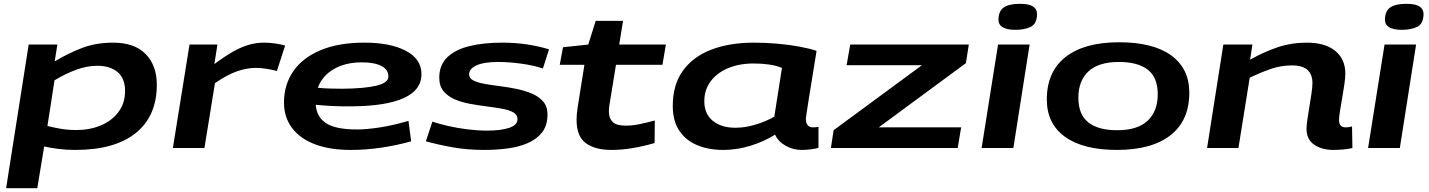

<svg xmlns="http://www.w3.org/2000/svg" viewBox="-20 -774 7471 1004"><path d="M12 210 130 -541H280L266 -453Q343 -499 414 -525Q485 -551 571 -551Q684 -551 742 -491Q800 -431 800 -331Q800 -167 690 -78.5Q580 10 374 10Q326 10 284 4.5Q242 -1 211 -8L175 210ZM379 -94Q450 -94 508 -118.5Q566 -143 600 -189Q634 -235 634 -298Q634 -364 595 -397Q556 -430 489 -430Q435 -430 379 -409.5Q323 -389 265 -354L228 -115Q257 -108 295.5 -101Q334 -94 379 -94Z M1117 -541 1101 -439Q1156 -480 1199.5 -504.5Q1243 -529 1282 -540Q1321 -551 1362 -551Q1392 -551 1420.5 -546.5Q1449 -542 1471 -536L1428 -403Q1400 -410 1372 -414.5Q1344 -419 1317 -419Q1271 -419 1219 -401Q1167 -383 1104 -339L1049 0H884L971 -541Z M2130 -35Q2055 -14 1975 -2Q1895 10 1813 10Q1705 10 1627 -19.5Q1549 -49 1507 -105Q1465 -161 1465 -238Q1465 -330 1513 -400.5Q1561 -471 1655 -511Q1749 -551 1886 -551Q2022 -551 2103 -508Q2184 -465 2184 -386Q2184 -304 2093 -262Q2002 -220 1826 -218Q1769 -217 1720 -219.5Q1671 -222 1631 -226Q1636 -162 1685.5 -129.5Q1735 -97 1848 -97Q1897 -97 1968 -108Q2039 -119 2116 -142ZM1872 -448Q1787 -448 1726 -413Q1665 -378 1642 -315Q1671 -312 1703.5 -311Q1736 -310 1771 -310Q1886 -311 1948.5 -326Q2011 -341 2011 -374Q2011 -410 1974.5 -429Q1938 -448 1872 -448Z M2207 -35 2241 -138Q2276 -126 2324.5 -115Q2373 -104 2425.5 -97.5Q2478 -91 2527 -91Q2599 -91 2642.5 -105.5Q2686 -120 2686 -151Q2686 -174 2664 -186.5Q2642 -199 2605.5 -205.5Q2569 -212 2525.5 -217.5Q2482 -223 2438 -231Q2394 -239 2358 -254.5Q2322 -270 2299.5 -297Q2277 -324 2277 -368Q2277 -434 2319 -474.5Q2361 -515 2435 -533Q2509 -551 2605 -551Q2676 -551 2737.5 -541.5Q2799 -532 2851 -516L2819 -416Q2771 -432 2706.5 -441Q2642 -450 2585 -450Q2510 -450 2471.5 -432Q2433 -414 2433 -386Q2433 -365 2455 -353.5Q2477 -342 2513.5 -335.5Q2550 -329 2594 -323.5Q2638 -318 2681.5 -309Q2725 -300 2761.5 -284.5Q2798 -269 2820.5 -243Q2843 -217 2843 -175Q2843 -119 2815.5 -83Q2788 -47 2741.5 -26.5Q2695 -6 2636 2Q2577 10 2513 10Q2424 10 2348 -3.5Q2272 -17 2207 -35Z M3404 -144 3403 -26Q3340 -8 3285 1Q3230 10 3177 10Q3093 10 3044 -25Q2995 -60 2995 -148Q2995 -178 3001 -215L3036 -435H2907L2924 -527L3056 -541L3095 -665H3238L3218 -541H3462L3444 -435H3201L3166 -220Q3165 -212 3164.5 -204.5Q3164 -197 3164 -190Q3164 -156 3183.5 -136.5Q3203 -117 3252 -117Q3286 -117 3323 -124.5Q3360 -132 3404 -144Z M4171 10Q4127 10 4088 -12Q4049 -34 4033 -70Q3978 -35 3906.5 -12.5Q3835 10 3763 10Q3685 10 3625.5 -15Q3566 -40 3532 -91Q3498 -142 3498 -220Q3498 -330 3550.5 -403.5Q3603 -477 3698.5 -514Q3794 -551 3924 -551Q3984 -551 4046 -545.5Q4108 -540 4161.5 -530Q4215 -520 4250 -508Q4224 -350 4209 -255Q4194 -160 4194 -153Q4194 -108 4232 -108Q4247 -108 4260 -111V-1Q4244 4 4219 7Q4194 10 4171 10ZM4029 -164 4069 -419Q4040 -431 4002 -436.5Q3964 -442 3922 -442Q3845 -442 3787 -417.5Q3729 -393 3696 -348.5Q3663 -304 3663 -245Q3663 -178 3707.5 -142Q3752 -106 3826 -106Q3876 -106 3931 -122.5Q3986 -139 4029 -164Z M4325 0 4339 -93 4801 -433H4407L4426 -541H5046L5031 -444L4575 -108H5006L4988 0Z M5314 -754Q5361 -754 5382 -740Q5403 -726 5403 -700Q5402 -649 5369.5 -633.5Q5337 -618 5290 -618Q5201 -618 5201 -672Q5202 -717 5229.5 -735.5Q5257 -754 5314 -754ZM5113 0 5199 -541H5364L5279 0Z M5821 10Q5645 10 5550 -58Q5455 -126 5454 -251Q5453 -398 5551.5 -475.5Q5650 -553 5832 -553Q6009 -553 6103.5 -485Q6198 -417 6199 -292Q6200 -145 6101.5 -67.5Q6003 10 5821 10ZM5822 -93Q5928 -93 5981 -142.5Q6034 -192 6034 -281Q6034 -369 5982 -409.5Q5930 -450 5831 -450Q5725 -450 5672 -401Q5619 -352 5619 -263Q5619 -175 5671 -134Q5723 -93 5822 -93Z M6377 -541H6529L6517 -462Q6588 -502 6660 -526.5Q6732 -551 6813 -551Q6909 -551 6962 -508Q7015 -465 7015 -389Q7015 -368 7010 -333.5Q7005 -299 6998.5 -262Q6992 -225 6987 -193.5Q6982 -162 6982 -146Q6982 -108 7017 -108Q7035 -108 7050 -113L7052 0Q7032 5 7004 7.5Q6976 10 6952 10Q6892 10 6852 -17.5Q6812 -45 6812 -101Q6812 -118 6816.5 -149Q6821 -180 6827 -216Q6833 -252 6838 -285.5Q6843 -319 6843 -340Q6843 -384 6817.5 -408Q6792 -432 6736 -432Q6678 -432 6625 -413.5Q6572 -395 6515 -368L6456 0H6292Z M7335 -754Q7382 -754 7403 -740Q7424 -726 7424 -700Q7423 -649 7390.5 -633.5Q7358 -618 7311 -618Q7222 -618 7222 -672Q7223 -717 7250.5 -735.5Q7278 -754 7335 -754ZM7134 0 7220 -541H7385L7300 0Z"/></svg>

Font: Georama Extra Expanded SemiBold
Style: Italic
Weight: 600
Width: 8
Italic angle: -9°
Designer: Jean-Baptiste Levee
Foundry: Production Type
Version: Version 1.000